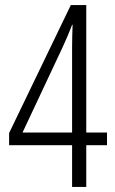

<svg xmlns="http://www.w3.org/2000/svg" viewBox="-20 -739 455 759"><path d="M403 -165V-215H321V-719H260L16 -213V-165H265V0H321V-165ZM265 -552V-215H69L226 -549C239 -577 253 -609 265 -641H267C266 -616 265 -581 265 -552Z"/></svg>

Font: Noto Sans Bengali ExtraCondensed Light
Style: Regular
Weight: 300
Width: 2
Designer: Joana Ranito - Universal Thirst; Jelle Bosma - Monotype Design Team
Foundry: Universal Thirst ehf.
Version: Version 3.000